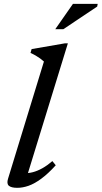

<svg xmlns="http://www.w3.org/2000/svg" viewBox="-20 -934 512 966"><path d="M201 -624.5Q192 -632.5 181.8 -640Q171.5 -647.5 159.5 -654.5Q147.5 -661.5 133.5 -667.5L139 -687L306.5 -716H321.5L113.5 -40L100.5 -63.5Q121 -61.5 144.5 -67.5Q168 -73.5 193 -87.5Q218 -101.5 243.5 -123.5L260.5 -102.5Q221.5 -59.5 187.2 -34.5Q153 -9.5 123.5 0.8Q94 11 67 11Q37 11 24.8 0.8Q12.5 -9.5 20.5 -35ZM258 -787 347 -914.5H471.5L469 -901L298.5 -787Z"/></svg>

Font: Newsreader 16pt Medium
Style: Italic
Weight: 500
Italic angle: -17°
Designer: Hugues Gentile
Foundry: Production Type
Version: Version 1.003